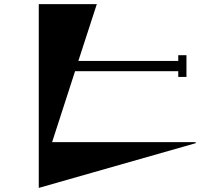

<svg xmlns="http://www.w3.org/2000/svg" viewBox="-20 -838 1040 936"><path d="M234 -145H934V-140L169 78V-818H452L362 -541H849V-569H889V-463H849V-491H346Z"/></svg>

Font: Chokokutai
Style: Regular
Weight: 400
Designer: 108号,108go
Foundry: Font Zone 108
Version: Version 1.000; ttfautohint (v1.8.3)